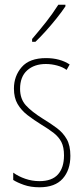

<svg xmlns="http://www.w3.org/2000/svg" viewBox="-20 -876 352 813"><path d="M278 -216Q278 -156 245.5 -119.5Q213 -83 147 -83Q110 -83 81.5 -93Q53 -103 36 -114V-145Q58 -129 87 -119Q116 -109 147 -109Q200 -109 225.5 -137.5Q251 -166 251 -218Q251 -253 240 -274.5Q229 -296 208 -312.5Q187 -329 157 -347Q123 -368 96.5 -388.5Q70 -409 54.5 -435.5Q39 -462 39 -501Q39 -554 72 -592Q105 -630 175 -630Q234 -630 275 -603L262 -580Q246 -592 222 -598.5Q198 -605 174 -605Q125 -605 95 -578Q65 -551 65 -500Q65 -457 89.5 -430Q114 -403 162 -373Q195 -353 221 -333.5Q247 -314 262.5 -287Q278 -260 278 -216ZM257 -849Q241 -825 218.5 -797Q196 -769 173 -743.5Q150 -718 130 -699H116V-711Q150 -751 176 -784Q202 -817 227 -856H257Z"/></svg>

Font: Noto Sans Kannada UI ExtraCondensed Thin
Style: Regular
Weight: 100
Width: 2
Designer: Jelle Bosma - Monotype Design Team
Foundry: Monotype Imaging Inc.
Version: Version 2.005; ttfautohint (v1.8.4.7-5d5b)